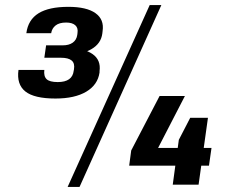

<svg xmlns="http://www.w3.org/2000/svg" viewBox="-20 -729 904 758"><path d="M199 -340Q115 -340 80 -368Q45 -396 53 -453H155Q152 -428 164 -416.5Q176 -405 208 -405Q266 -405 271 -450L272 -455Q276 -479 263 -490Q250 -501 221 -501H155L162 -550H228Q252 -550 267 -560.5Q282 -571 285 -591L286 -599Q289 -619 277 -629.5Q265 -640 241 -640Q214 -640 199.5 -628.5Q185 -617 182 -598H84Q91 -651 132 -676.5Q173 -702 250 -702Q322 -702 357 -677Q392 -652 385 -606L384 -597Q379 -557 341 -535Q303 -513 243 -513L247 -539Q312 -539 345.5 -515.5Q379 -492 373 -448V-443Q366 -394 320.5 -367Q275 -340 199 -340ZM571 -709H617L294 9H247ZM498 -135 610 -350H710L584 -106L545 -145H815L805 -75H490ZM686 -177 731 -264H801L764 0H662Z"/></svg>

Font: Pathway Extreme 8pt Thin 12pt SemiBold
Style: Italic
Weight: 600
Italic angle: -8°
Version: Version 1.001;gftools[0.9.26]